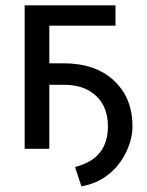

<svg xmlns="http://www.w3.org/2000/svg" viewBox="-20 -548 542 707"><path d="M405.3 -453.6H161.6V-314.9H214.4Q331.1 -314.9 399.4 -251.5Q467.8 -188 467.8 -83Q467.8 -35.2 443.8 13.7Q419.9 62.5 378.4 95.2Q336.9 127.9 279.8 138.2L256.3 66.9Q318.8 50.8 348.1 13.4Q377.4 -23.9 377.4 -83Q377.4 -153.8 334 -194.8Q290.5 -235.8 216.3 -235.8H161.6V0H70.8V-528.3H405.3Z"/></svg>

Font: Noboto
Style: Regular
Weight: 400
Designer: Google
Version: Version 2.001101; 2014